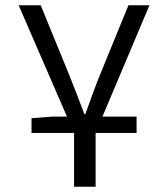

<svg xmlns="http://www.w3.org/2000/svg" viewBox="-20 -506 640 731"><path d="M100 0H262V205H344V0H500V-62H370L549 -486H469L359 -217C339 -168 322 -117 305 -72H301C284 -117 265 -168 245 -217L135 -486H51L235 -62H178L100 -56Z"/></svg>

Font: Hasklig
Style: Regular
Weight: 400
Monospace: yes
Designer: Paul D. Hunt, Teo Tuominen
Foundry: Adobe Systems Incorporated
Version: Version 2.030;PS 1.0;hotconv 16.6.51;makeotf.lib2.5.65220